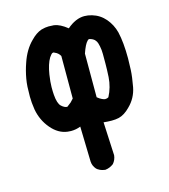

<svg xmlns="http://www.w3.org/2000/svg" viewBox="-98 -569 697 793"><g transform="rotate(-15 250.0 -173.0)"><path d="M260.7 -459Q297.9 -491.2 335 -491.2Q350.6 -491.2 367.2 -486.3Q400.4 -476.6 422.9 -450.2Q445.3 -423.8 454.1 -389.6Q464.8 -343.8 464.8 -276.4Q464.8 -256.8 463.4 -227.1Q461.9 -197.3 454.1 -155.3Q445.3 -110.4 413.1 -79.1Q388.7 -53.7 363.3 -47.9Q350.6 -44.9 333.5 -44.9Q316.4 -44.9 298.8 -46.9L305.7 95.7Q303.7 115.2 291 129.9Q274.4 142.6 254.9 144.5Q241.2 142.6 233.4 138.7Q221.7 132.8 218.8 128.9Q206.1 114.3 205.1 95.7L201.2 -54.7Q181.6 -46.9 160.2 -46.9Q153.3 -46.9 145.5 -47.9Q106.4 -52.7 76.2 -88.4Q45.9 -124 37.1 -171.9Q32.2 -203.1 32.2 -228Q32.2 -252.9 33.2 -270Q34.2 -287.1 37.1 -303.7Q43 -336.9 53.7 -367.2Q71.3 -419.9 104.5 -452.1Q127 -475.6 150.4 -483.4Q168 -488.3 181.6 -488.3Q195.3 -488.3 205.1 -487.3Q230.5 -483.4 260.7 -459ZM330.1 -137.7Q338.9 -137.7 344.7 -141.6Q364.3 -178.7 367.2 -221.7Q369.1 -255.9 369.1 -279.3Q369.1 -302.7 369.1 -320.3Q369.1 -337.9 365.7 -354Q362.3 -370.1 358.9 -375.5Q355.5 -380.9 352.5 -383.8Q343.8 -391.6 330.1 -394.5Q330.1 -394.5 330.1 -394.5Q326.2 -394.5 322.3 -389.6Q310.5 -377.9 297.9 -340.8V-154.3Q308.6 -145.5 317.4 -141.6Q326.2 -137.7 330.1 -137.7ZM177.7 -377Q175.8 -378.9 173.8 -378.9Q171.9 -378.9 169.4 -378.4Q167 -377.9 163.1 -373.5Q159.2 -369.1 155.3 -363.3Q140.6 -338.9 133.8 -295.9Q128.9 -263.7 128.9 -242.7Q128.9 -221.7 129.9 -210Q132.8 -171.9 146 -159.7Q159.2 -147.5 170.9 -147.5L188.5 -161.1Q194.3 -167 201.2 -174.8V-356.4Q193.4 -371.1 177.7 -377Z"/></g></svg>

Font: JasonHandwriting2
Style: SemiBold
Weight: 600
Version: Version 1.04.7